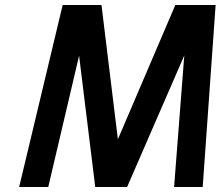

<svg xmlns="http://www.w3.org/2000/svg" viewBox="-20 -752 887 772"><path d="M57 0 232 -732H388L454 -192L685 -732H847L795 0H680L721 -529L491 0H363L298 -528L174 0Z"/></svg>

Font: Exo
Style: DemiBoldItalic
Weight: 600
Designer: Natanael Gama
Version: Version 1